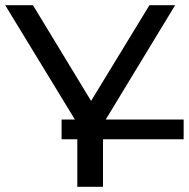

<svg xmlns="http://www.w3.org/2000/svg" viewBox="-24 -720 728 740"><path d="M373 -242V0H274V-244L-4 -700H103L327 -331L552 -700H651ZM213.4 -259.3H683.8V-183.3H213.4Z"/></svg>

Font: APTA Sans Medium
Style: Bold
Weight: 500
Version: Version 7.200